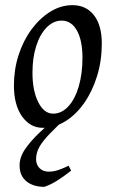

<svg xmlns="http://www.w3.org/2000/svg" viewBox="-20 -484 446 745"><path d="M146 12Q97 12 65.5 -32.5Q34 -77 34 -152Q34 -214 52 -270Q70 -326 102 -369.5Q134 -413 175 -438.5Q216 -464 261 -464Q314 -464 344.5 -425Q375 -386 375 -315Q375 -249 357 -190Q339 -131 307.5 -85.5Q276 -40 234.5 -14Q193 12 146 12ZM186 -43Q219 -43 245 -71Q271 -99 285.5 -148.5Q300 -198 300 -260Q300 -327 278.5 -365.5Q257 -404 219 -404Q187 -404 161 -377.5Q135 -351 120.5 -305.5Q106 -260 106 -202Q106 -132 128.5 -87.5Q151 -43 186 -43ZM256 178Q256 178 240.5 190Q225 202 201.5 217Q178 232 152 241Q109 241 82.5 219.5Q56 198 56 158Q56 126 77.5 94.5Q99 63 134.5 29.5Q170 -4 211 -42H252Q203 4 174 34Q145 64 132.5 86.5Q120 109 120 134Q120 155 133.5 168.5Q147 182 169 182Q188 182 205.5 176Q223 170 234.5 164.5Q246 159 246 159Z"/></svg>

Font: Alegreya
Style: Italic
Weight: 400
Italic angle: -7°
Designer: Juan Pablo del Peral
Foundry: Huerta Tipografica
Version: Version 2.009